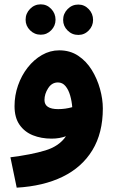

<svg xmlns="http://www.w3.org/2000/svg" viewBox="-20 -635 538 885"><path d="M57 230 28 90Q124 78 188.5 58.5Q253 39 284 -7Q270 -2 253.5 1Q237 4 218 4Q170 4 131.5 -11.5Q93 -27 70 -60Q47 -93 47 -146Q47 -195 63 -241Q79 -287 107.5 -323.5Q136 -360 173.5 -381.5Q211 -403 253 -403Q303 -403 340.5 -378Q378 -353 403 -312.5Q428 -272 441 -225Q454 -178 454 -135Q454 -22 406 57Q358 136 269 179.5Q180 223 57 230ZM185 -174Q185 -132 248 -132Q281 -132 313 -141Q311 -168 303.5 -194.5Q296 -221 282 -238Q268 -255 247 -255Q219 -255 202 -228.5Q185 -202 185 -174ZM168 -475Q139 -475 118.5 -495.5Q98 -516 98 -544Q98 -573 118.5 -594Q139 -615 168 -615Q196 -615 216 -594Q236 -573 236 -544Q236 -516 216 -495.5Q196 -475 168 -475ZM341 -474Q312 -474 291.5 -494.5Q271 -515 271 -543Q271 -572 291.5 -593Q312 -614 341 -614Q369 -614 389 -593Q409 -572 409 -543Q409 -515 389 -494.5Q369 -474 341 -474Z"/></svg>

Font: Noto IKEA Arabic
Style: Bold
Weight: 700
Designer: Monotype Design Team
Foundry: Monotype Imaging Inc.
Version: Version 1.200